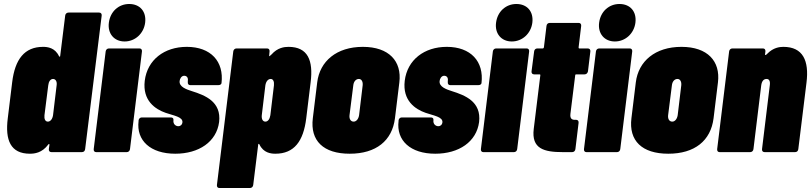

<svg xmlns="http://www.w3.org/2000/svg" viewBox="-20 -763 4068 963"><path d="M307 -685 282 -483C282 -478 279 -477 276 -481C256 -524 218 -528 196 -528C103 -528 55 -466 41 -350L19 -170C5 -60 33 8 130 8C153 8 191 4 222 -38C225 -42 228 -42 228 -37L225 -15C224 -6 229 0 238 0H391C400 0 406 -6 407 -15L490 -685C491 -694 486 -700 477 -700H324C315 -700 308 -694 307 -685ZM220 -153C207 -153 201 -166 203 -185L222 -335C224 -354 233 -367 246 -367C259 -367 267 -354 264 -335L246 -185C243 -166 233 -153 220 -153Z M605 -555C658 -555 701 -595 708 -649C715 -705 682 -743 628 -743C575 -743 533 -705 526 -649C519 -595 552 -555 605 -555ZM462 0H616C624 0 631 -6 632 -15L692 -505C693 -514 688 -520 680 -520H526C518 -520 511 -514 510 -505L450 -15C449 -6 454 0 462 0Z M859 8C978 8 1066 -52 1079 -151C1091 -253 1009 -285 942 -306C917 -314 877 -327 881 -357C882 -368 890 -383 904 -383C916 -383 925 -374 922 -357V-351C921 -342 926 -336 934 -336H1075C1084 -336 1090 -340 1091 -346C1104 -455 1037 -528 917 -528C804 -528 719 -463 706 -358C694 -258 759 -215 811 -197C851 -183 898 -177 895 -149C894 -138 886 -130 874 -130C863 -130 847 -139 850 -161C851 -169 846 -174 837 -174H691C683 -174 676 -168 675 -159V-156C663 -58 735 8 859 8Z M1427 -528C1406 -528 1372 -524 1342 -490C1335 -483 1329 -478 1330 -483L1332 -505C1333 -514 1328 -520 1320 -520H1166C1158 -520 1151 -514 1150 -505L1068 165C1067 174 1072 180 1080 180H1234C1242 180 1249 174 1250 165L1275 -37C1275 -42 1278 -43 1281 -39C1301 4 1339 8 1361 8C1455 8 1502 -54 1516 -170L1538 -350C1552 -460 1524 -528 1427 -528ZM1354 -335 1336 -185C1333 -166 1324 -153 1311 -153C1298 -153 1291 -166 1293 -185L1311 -335C1314 -354 1324 -367 1338 -367C1350 -367 1356 -354 1354 -335Z M1734 8C1866 8 1947 -57 1961 -170L1983 -350C1996 -456 1931 -528 1800 -528C1668 -528 1584 -456 1571 -350L1549 -170C1535 -57 1602 8 1734 8ZM1754 -153C1739 -153 1731 -166 1733 -185L1752 -335C1754 -354 1765 -367 1780 -367C1793 -367 1801 -354 1799 -335L1781 -185C1778 -166 1767 -153 1754 -153Z M2163 8C2282 8 2370 -52 2383 -151C2395 -253 2313 -285 2246 -306C2221 -314 2181 -327 2185 -357C2186 -368 2194 -383 2208 -383C2220 -383 2229 -374 2226 -357V-351C2225 -342 2230 -336 2238 -336H2379C2388 -336 2394 -340 2395 -346C2408 -455 2341 -528 2221 -528C2108 -528 2023 -463 2010 -358C1998 -258 2063 -215 2115 -197C2155 -183 2202 -177 2199 -149C2198 -138 2190 -130 2178 -130C2167 -130 2151 -139 2154 -161C2155 -169 2150 -174 2141 -174H1995C1987 -174 1980 -168 1979 -159V-156C1967 -58 2039 8 2163 8Z M2547 -555C2600 -555 2643 -595 2650 -649C2657 -705 2624 -743 2570 -743C2517 -743 2475 -705 2468 -649C2461 -595 2494 -555 2547 -555ZM2404 0H2558C2566 0 2573 -6 2574 -15L2634 -505C2635 -514 2630 -520 2622 -520H2468C2460 -520 2453 -514 2452 -505L2392 -15C2391 -6 2396 0 2404 0Z M2929 -405 2941 -505C2942 -514 2937 -520 2928 -520H2886C2883 -520 2882 -522 2882 -525L2895 -633C2896 -642 2891 -648 2883 -648H2737C2728 -648 2722 -642 2721 -633L2708 -525C2707 -522 2705 -520 2702 -520H2675C2666 -520 2660 -514 2659 -505L2646 -405C2645 -396 2650 -390 2659 -390H2686C2689 -390 2691 -388 2690 -385L2657 -116C2645 -17 2708 0 2803 0H2850C2858 0 2865 -6 2866 -15L2882 -147C2883 -156 2878 -162 2870 -162H2868C2850 -161 2838 -166 2841 -192L2865 -385C2865 -388 2867 -390 2870 -390H2912C2921 -390 2927 -396 2929 -405Z M3064 -555C3117 -555 3160 -595 3167 -649C3174 -705 3141 -743 3087 -743C3034 -743 2992 -705 2985 -649C2978 -595 3011 -555 3064 -555ZM2921 0H3075C3083 0 3090 -6 3091 -15L3151 -505C3152 -514 3147 -520 3139 -520H2985C2977 -520 2970 -514 2969 -505L2909 -15C2908 -6 2913 0 2921 0Z M3332 8C3464 8 3545 -57 3559 -170L3581 -350C3594 -456 3529 -528 3398 -528C3266 -528 3182 -456 3169 -350L3147 -170C3133 -57 3200 8 3332 8ZM3352 -153C3337 -153 3329 -166 3331 -185L3350 -335C3352 -354 3363 -367 3378 -367C3391 -367 3399 -354 3397 -335L3379 -185C3376 -166 3365 -153 3352 -153Z M3909 -528C3890 -528 3858 -524 3829 -494C3823 -487 3817 -485 3817 -489L3819 -505C3820 -514 3815 -520 3807 -520H3653C3645 -520 3638 -514 3637 -505L3577 -15C3576 -6 3581 0 3589 0H3743C3751 0 3758 -6 3759 -15L3798 -335C3801 -356 3810 -367 3825 -367C3838 -367 3844 -356 3841 -335L3802 -15C3801 -6 3806 0 3815 0H3968C3977 0 3983 -6 3984 -15L4025 -348C4039 -459 4007 -528 3909 -528Z"/></svg>

Font: Barlow Condensed Black
Style: Italic
Weight: 900
Width: 3
Italic angle: -7°
Designer: Jeremy Tribby
Foundry: Tribby Type
Version: Version 1.422;hotconv 1.0.109;makeotfexe 2.5.65596